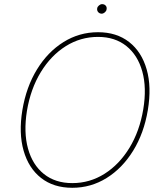

<svg xmlns="http://www.w3.org/2000/svg" viewBox="-20 -892 787 922"><path d="M327.1 9.8Q237.3 9.8 177.2 -37.4Q117.2 -84.5 93.3 -168.7Q69.3 -252.9 87.4 -363.3Q106 -474.6 157.7 -558.8Q209.5 -643.1 285.2 -690.2Q360.8 -737.3 450.7 -737.3Q540 -737.3 600.1 -690.2Q660.2 -643.1 684.3 -558.8Q708.5 -474.6 689.9 -363.3Q671.4 -252.4 619.4 -168.2Q567.4 -84 491.9 -37.1Q416.5 9.8 327.1 9.8ZM327.1 -12.7Q411.1 -12.7 481.9 -57.4Q552.7 -102.1 601.6 -182.1Q650.4 -262.2 668 -367.2Q685.1 -470.7 663.3 -548.8Q641.6 -627 586.9 -670.9Q532.2 -714.8 450.7 -714.8Q366.7 -714.8 295.7 -670.2Q224.6 -625.5 175.8 -545.4Q127 -465.3 109.4 -359.9Q92.8 -256.8 114.5 -178.5Q136.2 -100.1 190.9 -56.4Q245.6 -12.7 327.1 -12.7ZM468.3 -826.2Q457.5 -826.7 451.2 -834.2Q444.8 -841.8 446.8 -852.5Q447.8 -859.4 455.1 -865.7Q462.4 -872.1 470.2 -872.1Q481.4 -872.1 487.8 -864.7Q494.1 -857.4 491.7 -846.7Q490.7 -838.9 483.6 -832.8Q476.6 -826.7 468.3 -826.2Z"/></svg>

Font: Inter Tight Thin
Style: Italic
Weight: 250
Italic angle: -9.39999°
Designer: Rasmus Andersson
Foundry: rsms
Version: Version 3.004